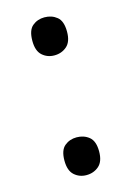

<svg xmlns="http://www.w3.org/2000/svg" viewBox="-93 -600 454 663"><g transform="rotate(-15 134.0 -268.0)"><path d="M72 -482Q72 -520 90 -535Q108 -550 133 -550Q159 -550 177.5 -535Q196 -520 196 -482Q196 -446 177.5 -430Q159 -414 133 -414Q108 -414 90 -430Q72 -446 72 -482ZM72 -54Q72 -91 90 -106Q108 -121 133 -121Q159 -121 177.5 -106Q196 -91 196 -54Q196 -18 177.5 -2Q159 14 133 14Q108 14 90 -2Q72 -18 72 -54Z"/></g></svg>

Font: Noto Sans Inscriptional Pahlavi
Style: Regular
Weight: 400
Designer: Monotype Design Team
Foundry: Monotype Imaging Inc.
Version: Version 2.003; ttfautohint (v1.8.4.7-5d5b)